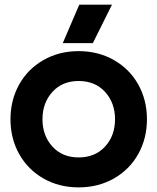

<svg xmlns="http://www.w3.org/2000/svg" viewBox="-20 -791 675 823"><path d="M316.9 -571.8Q401.4 -571.8 468.5 -533.4Q535.6 -495.1 572.8 -428.5Q609.9 -361.8 609.9 -279.8Q609.9 -197.8 572.8 -131.1Q535.6 -64.5 468.5 -26.1Q401.4 12.2 316.9 12.2Q232.9 12.2 166 -26.1Q99.1 -64.5 62 -131.1Q24.9 -197.8 24.9 -279.8Q24.9 -361.8 62 -428.5Q99.1 -495.1 166 -533.4Q232.9 -571.8 316.9 -571.8ZM316.9 -116.2Q387.7 -116.2 430.4 -162.8Q473.1 -209.5 473.1 -279.8Q473.1 -350.1 430.4 -397Q387.7 -443.8 316.9 -443.8Q247.1 -443.8 204.6 -397Q162.1 -350.1 162.1 -279.8Q162.1 -209.5 204.6 -162.8Q247.1 -116.2 316.9 -116.2ZM249 -606 319.8 -771H460L377.9 -606Z"/></svg>

Font: TASA Explorer
Style: Bold
Weight: 700
Designer: Weizhong Zhang
Foundry: Local Remote
Version: Version 1.000;Glyphs 3.1.2 (3151)